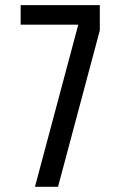

<svg xmlns="http://www.w3.org/2000/svg" viewBox="-20 -720 510 740"><path d="M364.7 -700.2V-603L203.6 0H114.7L281.7 -625H59.6V-700.2Z"/></svg>

Font: Moulpali
Style: Regular
Weight: 400
Designer: Danh Hong
Version: Version 8.002; ttfautohint (v1.8.3)